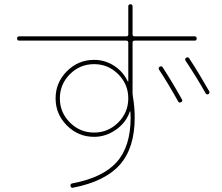

<svg xmlns="http://www.w3.org/2000/svg" viewBox="-20 -830 1040 898"><path d="M727 -518Q736 -523 741 -515Q787 -444 831 -365Q836 -357 827 -352Q818 -347 813 -356Q765 -442 724 -504Q719 -513 727 -518ZM851 -560Q860 -565 865 -557Q909 -490 958 -404Q963 -395 955 -390Q947 -385 941 -395Q903 -463 848 -546Q843 -555 851 -560ZM307 -257Q354 -210 420 -210Q486 -210 533 -257Q580 -304 580 -370Q580 -436 533 -483Q486 -530 420 -530Q354 -530 307 -483Q260 -436 260 -370Q260 -304 307 -257ZM70 -640Q60 -640 60 -650Q60 -660 70 -660H571Q580 -660 580 -669V-800Q580 -810 590 -810Q600 -810 600 -800V-669Q600 -660 609 -660H890Q900 -660 900 -650Q900 -640 890 -640H609Q600 -640 600 -631V-392Q600 -387 602 -375Q610 -330 610 -280Q610 -138 540.5 -59.5Q471 19 321 48Q312 50 310 40Q308 30 317 28Q461 1 526 -72Q591 -145 591 -280Q591 -285 590.5 -294Q590 -303 590 -307Q590 -309 589 -309Q587 -309 587 -308Q570 -257 522.5 -223.5Q475 -190 420 -190Q346 -190 293 -243Q240 -296 240 -370Q240 -444 293 -497Q346 -550 420 -550Q471 -550 513.5 -522.5Q556 -495 577 -450Q577 -449 579 -449Q580 -449 580 -450V-631Q580 -640 571 -640Z"/></svg>

Font: Rounded Mplus 1c Thin
Style: Regular
Weight: 250
Version: Version 1.059.20150529